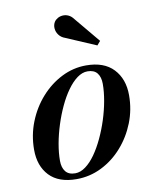

<svg xmlns="http://www.w3.org/2000/svg" viewBox="-81 -763 673 835"><g transform="rotate(-10 255.5 -345.5)"><path d="M190 10Q111 10 70.2 -33Q29.5 -76 29.5 -148Q29.5 -212 52.5 -270Q75.5 -328 115.5 -373Q155.5 -418 207 -444Q258.5 -470 315.5 -470Q394.5 -470 436 -426Q477.5 -382 477.5 -310Q477.5 -246.5 454.8 -189Q432 -131.5 392.2 -86.5Q352.5 -41.5 300.5 -15.8Q248.5 10 190 10ZM188.5 -16Q211.5 -16 234.2 -32.8Q257 -49.5 277.5 -78.5Q298 -107.5 315.5 -144.8Q333 -182 346 -222.5Q359 -263 366.2 -303.2Q373.5 -343.5 373.5 -378.5Q373.5 -408.5 359.8 -426Q346 -443.5 317 -443.5Q294 -443.5 271.2 -426.8Q248.5 -410 227.8 -381Q207 -352 189.8 -315Q172.5 -278 159.5 -237.2Q146.5 -196.5 139.2 -156.2Q132 -116 132 -81Q132 -51 145.8 -33.5Q159.5 -16 188.5 -16ZM379.5 -547 247.5 -603.5Q230 -609.5 220 -622.8Q210 -636 208.8 -651.8Q207.5 -667.5 215.5 -680.5Q221 -689 231.2 -694.8Q241.5 -700.5 253.8 -701.2Q266 -702 278.2 -696.5Q290.5 -691 300.5 -677.5L394.5 -564.5Z"/></g></svg>

Font: Bodoni Moda 9pt SemiBold
Style: Italic
Weight: 600
Italic angle: -13°
Designer: Owen Earl
Foundry: indestructible type
Version: Version 2.004